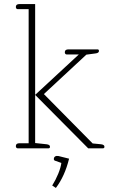

<svg xmlns="http://www.w3.org/2000/svg" viewBox="-20 -730 567 945"><path d="M58 -11Q58 -25 76 -25H121V-685H67Q63 -685 60.5 -688Q58 -691 58 -696Q58 -710 76 -710H153V-26L209 -20Q226 -18 226 -8Q226 0 219 0H67Q63 0 60.5 -3Q58 -6 58 -11ZM153 -263 368 -462H308Q304 -462 301.5 -465Q299 -468 299 -473Q299 -487 317 -487H460Q467 -487 467 -479Q467 -469 450 -467L405 -461L196 -267L436 -24L477 -20Q494 -18 494 -8Q494 0 487 0H414ZM237 183Q254 156 266.5 125.5Q279 95 282 72L251 61Q245 59 245 53Q245 44 251.5 40Q258 36 268 38L320 51Q299 137 255 195Z"/></svg>

Font: Maitree ExtraLight
Style: Regular
Weight: 275
Designer: CadsonDemak Team
Foundry: CadsonDemak
Version: Version 1.003